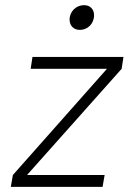

<svg xmlns="http://www.w3.org/2000/svg" viewBox="-20 -725 499 745"><path d="M290 -609C320 -609 345 -633 345 -666C345 -689 330 -705 306 -705C276 -705 250 -681 250 -649C250 -625 266 -609 290 -609ZM459 -504H106L99 -458H395L30 -46L22 0H378L386 -46H85L452 -458Z"/></svg>

Font: Arthouse Owned Light
Style: Italic
Weight: 300
Italic angle: -10°
Designer: Jeremy Tribby
Foundry: Tribby Type
Version: Version 1.000;PS 001.000;hotconv 1.0.88;makeotf.lib2.5.64775